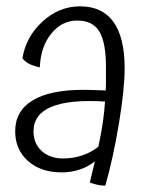

<svg xmlns="http://www.w3.org/2000/svg" viewBox="-20 -553 475 607"><path d="M374 -338Q374 -271 356 -162.5Q338 -54 313 34Q302 34 289.5 31.5Q277 29 264 24Q268 8 273.5 -16Q279 -40 280 -43Q259 -26 232 -17Q205 -8 175 -8Q109 -8 68.5 -44Q28 -80 28 -138Q28 -202 83 -235.5Q138 -269 243 -269Q257 -269 271.5 -268.5Q286 -268 314 -267Q315 -279 315 -293.5Q315 -308 315 -341Q315 -419 294 -453.5Q273 -488 224 -488Q175 -488 141.5 -446Q108 -404 106 -340Q84 -345 71.5 -351.5Q59 -358 51 -369Q62 -437 114.5 -485Q167 -533 233 -533Q303 -533 338.5 -484Q374 -435 374 -338ZM86 -138Q86 -99 112 -75.5Q138 -52 180 -52Q211 -52 239.5 -61.5Q268 -71 291 -89Q301 -136 305.5 -168.5Q310 -201 312 -232Q200 -239 143 -215.5Q86 -192 86 -138Z"/></svg>

Font: Atma Light
Style: Regular
Weight: 300
Designer: Gregori Vincens, Jeremie Hornus, Riccardo Olocco, Yoann Minet.
Foundry: black foundry
Version: Version 1.102;PS 1.100;hotconv 1.0.86;makeotf.lib2.5.63406